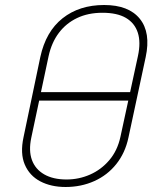

<svg xmlns="http://www.w3.org/2000/svg" viewBox="-20 -736 609 767"><path d="M137 -368 131 -334H499L505 -368ZM141 -508 74 -188Q60 -123 79 -78.5Q98 -34 141 -11.5Q184 11 242 11Q304 11 356.5 -12.5Q409 -36 444.5 -80.5Q480 -125 493 -186L562 -508Q583 -606 538.5 -661Q494 -716 396 -716Q297 -716 230 -663Q163 -610 141 -508ZM105 -186 174 -511Q186 -566 215 -604.5Q244 -643 288 -664Q332 -685 389 -685Q448 -685 483 -664.5Q518 -644 530.5 -605.5Q543 -567 531 -512L461 -189Q449 -134 416.5 -96Q384 -58 339.5 -38.5Q295 -19 246 -19Q192 -19 156.5 -39.5Q121 -60 107.5 -97Q94 -134 105 -186Z"/></svg>

Font: Advent Pro ExtraLight
Style: Italic
Weight: 250
Italic angle: -12°
Version: Version 3.000